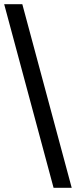

<svg xmlns="http://www.w3.org/2000/svg" viewBox="-22 -795 364 921"><path d="M85 -775 322 106H235L-2 -775Z"/></svg>

Font: Sintony
Style: Regular
Weight: 400
Version: Version 001.001